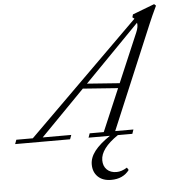

<svg xmlns="http://www.w3.org/2000/svg" viewBox="-126 -731 930 1020"><g transform="rotate(-5 339.0 -221.0)"><path d="M-66.4 0 -58.1 -22.5H29.8L623 -608.4Q616.2 -614.3 612.8 -616.7L617.2 -631.8L733.9 -676.3L743.2 -667.5Q717.3 -613.3 701.7 -575.7L469.2 -22.5H566.4L558.6 0H481.4Q387.2 64 387.2 126Q387.2 157.2 406.2 176Q425.3 194.8 458 194.8Q484.4 194.8 514.2 176.3L522.5 189.5Q489.3 233.9 425.8 233.9Q380.9 233.9 355.2 209Q329.6 184.1 329.6 143.6Q329.6 106.9 356.7 72Q383.8 37.1 439 0H325.2L333 -22.5H408.2L504.4 -248.5L317.4 -262.2L82.5 -22.5H234.9L226.6 0ZM626 -534.2Q639.6 -565.4 634.8 -585.9L341.8 -286.6L515.1 -273.9Z"/></g></svg>

Font: Elstob Light
Style: Italic
Weight: 300
Italic angle: -20°
Designer: Peter S. Baker
Version: Version 1.015